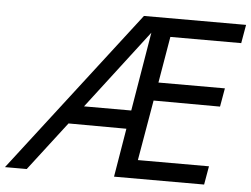

<svg xmlns="http://www.w3.org/2000/svg" viewBox="-72 -763 1081 826"><g transform="rotate(5 468.0 -350.0)"><path d="M852 -80 838 0H449L484 -210L234 -211L72 0H-22L517 -700H958L944 -620H638L604 -420H891L877 -340L590 -341L545 -80ZM294 -290H498L555 -631Z"/></g></svg>

Font: Von Book
Style: Italic
Weight: 400
Version: Version 4.000; ttfautohint (v1.8.4.7-5d5b)